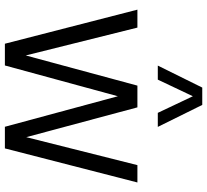

<svg xmlns="http://www.w3.org/2000/svg" viewBox="-51 -797 848 786"><g transform="rotate(90 373.0 -404.0)"><path d="M656 -542.5H727L587.5 0H499L374 -462.5L248 0H159L19.5 -542.5H93L207 -85.5L330.5 -542.5H419.5L541.5 -87.5ZM499.5 -626H442L374 -769.5L306 -626H248.5L338.5 -808H409.5Z"/></g></svg>

Font: Encode Sans Condensed
Style: Regular
Weight: 400
Width: 3
Designer: Multiple Designers
Foundry: Impallari Type
Version: Version 2.000